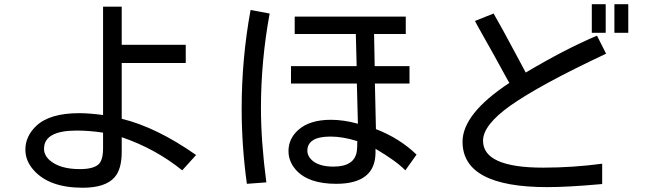

<svg xmlns="http://www.w3.org/2000/svg" viewBox="-20 -841 3040 905"><path d="M553.7 -543.9V-281.2Q717.8 -241.2 904.3 -110.4L838.9 -38.1Q711.9 -140.6 553.7 -194.3V-125Q553.7 -43.9 520.5 -5.9Q477.5 43.9 370.1 43.9Q212.9 43.9 139.6 -38.1Q99.6 -82 99.6 -135.7Q99.6 -198.2 150.4 -247.1Q213.9 -307.6 353.5 -307.6Q400.4 -307.6 465.8 -298.8V-809.6H553.7V-629.9H855.5V-543.9ZM465.8 -215.8Q400.4 -225.6 341.8 -225.6Q187.5 -225.6 187.5 -139.6Q187.5 -109.4 213.9 -85.9Q261.7 -43.9 356.4 -43.9Q418 -43.9 443.4 -65.4Q465.8 -85 465.8 -141.6Z M1743.2 -680.7 1746.1 -529.3H1910.2V-447.3H1747.1L1752 -232.4Q1863.3 -189.5 1943.4 -112.3L1890.6 -38.1Q1846.7 -83 1750 -139.6Q1750 -128.9 1750 -123Q1750 25.4 1564.5 25.4Q1433.6 25.4 1375 -40Q1339.8 -80.1 1339.8 -128.9Q1339.8 -186.5 1384.8 -227.5Q1438.5 -276.4 1540 -276.4Q1599.6 -276.4 1667 -257.8L1662.1 -447.3H1351.6V-529.3H1661.1L1657.2 -680.7H1369.1V-762.7H1892.6V-680.7ZM1664.1 -175.8Q1595.7 -197.3 1538.1 -197.3Q1428.7 -197.3 1428.7 -129.9Q1428.7 -106.4 1450.2 -85.9Q1483.4 -55.7 1551.8 -55.7Q1652.3 -55.7 1662.1 -129.9Q1664.1 -144.5 1664.1 -175.8ZM1235.4 18.6 1143.6 25.4Q1119.1 -154.3 1119.1 -329.1Q1119.1 -564.5 1161.1 -793.9L1251 -777.3Q1210 -554.7 1210 -331.1Q1210 -174.8 1235.4 18.6Z M2380.9 -450.2 2369.1 -470.7Q2316.4 -568.4 2229.5 -721.7L2218.8 -742.2L2306.6 -777.3Q2335 -729.5 2426.8 -557.6L2442.4 -528.3L2458 -499Q2643.6 -609.4 2793.9 -672.9L2836.9 -587.9Q2524.4 -441.4 2383.8 -341.8Q2256.8 -251 2256.8 -177.7Q2256.8 -50.8 2540 -50.8Q2678.7 -50.8 2818.4 -69.3V26.4L2808.6 27.3Q2655.3 41 2559.6 41Q2160.2 41 2160.2 -172.9Q2160.2 -304.7 2380.9 -450.2ZM2835 -821.3V-686.5H2769.5V-821.3ZM2941.4 -821.3V-686.5H2876V-821.3Z"/></svg>

Font: MotoyaLCedar
Style: W3 mono
Weight: 400
Version: Version 1.01